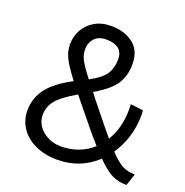

<svg xmlns="http://www.w3.org/2000/svg" viewBox="-123 -782 873 905"><g transform="rotate(20 313.5 -330.0)"><path d="M627 -50 607 10Q567 10 535 -5Q503 -20 456 -67Q417 -30 367 -10Q317 10 258 10Q197 10 149 -12Q101 -34 74.5 -73Q48 -112 48 -161Q48 -223 84.5 -271.5Q121 -320 206 -365Q163 -421 146.5 -454Q130 -487 130 -524Q130 -561 148 -594.5Q166 -628 201 -649Q236 -670 285 -670Q350 -670 394.5 -636.5Q439 -603 439 -534Q439 -477 412.5 -435Q386 -393 309 -348Q326 -325 375 -265L411 -220L455 -167Q497 -236 497 -328Q497 -346 496 -355L560 -347L561 -323Q561 -267 545 -214.5Q529 -162 499 -118Q538 -77 564.5 -63.5Q591 -50 627 -50ZM205 -525Q205 -499 217 -474.5Q229 -450 270 -397Q331 -430 349.5 -461Q368 -492 368 -532Q368 -602 284 -602Q246 -602 225.5 -580Q205 -558 205 -525ZM412 -114Q378 -151 321 -222L247 -313Q174 -271 148.5 -238.5Q123 -206 123 -167Q123 -119 162 -87Q201 -55 255 -55Q300 -55 340 -70Q380 -85 412 -114Z"/></g></svg>

Font: Work Sans
Style: Regular
Weight: 400
Designer: Wei Huang
Foundry: Wei Huang
Version: Version 1.500; ttfautohint (v1.6)